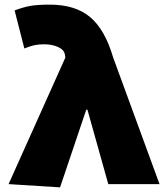

<svg xmlns="http://www.w3.org/2000/svg" viewBox="-20 -794 712 828"><path d="M17 0 262 -546 260 -558Q257 -579 231 -591Q205 -603 170 -603Q146 -603 128 -599Q110 -595 85 -585L43 -749Q80 -763 110.5 -768.5Q141 -774 195 -774Q305 -774 369 -720Q433 -666 468 -546L668 0H447L357 -321H352L239 14Z"/></svg>

Font: Nebula Sans Black
Style: Regular
Weight: 900
Designer: Paul D. Hunt for Adobe (as Source Sans)
Foundry: Nebula Entertainment & Broadcasting LLC
Version: Version 1.010